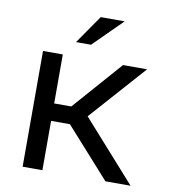

<svg xmlns="http://www.w3.org/2000/svg" viewBox="-81 -793 763 863"><g transform="rotate(10 300.0 -361.5)"><path d="M256.3 -225.1 458 0H572.8L328.6 -273.9L555.2 -528.3H445.3L248.5 -304.7H170.4V-528.3H80.1V0H170.4V-225.1ZM309.1 -723.1 219.2 -593.3H287.6L418.5 -723.1Z"/></g></svg>

Font: Roboto Mono
Style: Regular
Weight: 400
Monospace: yes
Designer: Google
Version: Version 3.000